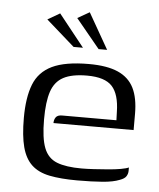

<svg xmlns="http://www.w3.org/2000/svg" viewBox="-47 -626 558 673"><g transform="rotate(5 232.5 -289.5)"><path d="M249 6Q191 6 151.5 -2Q112 -10 88.5 -32Q65 -54 54.5 -93.5Q44 -133 44 -196Q44 -268 62 -314Q80 -360 126 -382Q172 -404 255 -404Q319 -404 357.5 -387Q396 -370 413.5 -335Q431 -300 431 -244V-187H149Q149 -199 155 -207.5Q161 -216 177 -216H368L367 -245Q366 -307 340.5 -335Q315 -363 252 -363Q199 -363 169 -347Q139 -331 127 -295Q115 -259 115 -197Q115 -131 128.5 -96.5Q142 -62 174 -49.5Q206 -37 261 -37Q280 -37 304.5 -38.5Q329 -40 354 -42Q379 -44 398.5 -47.5Q418 -51 426 -55V-43Q426 -33 420.5 -24Q415 -15 398 -9Q376 0 338.5 3Q301 6 249 6ZM196 -459 96 -547 139 -572 229 -459ZM284 -459 200 -561 242 -585 314 -459Z"/></g></svg>

Font: Genos Thin
Style: Regular
Weight: 400
Version: Version 1.010